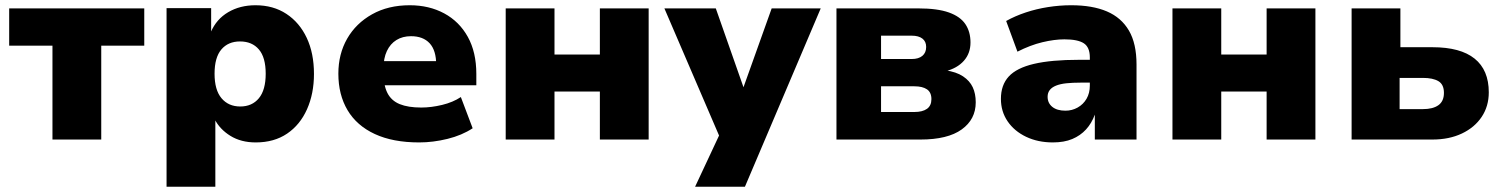

<svg xmlns="http://www.w3.org/2000/svg" viewBox="-20 -532 5733 732"><path d="M180 0V-358H15V-500H530V-358H366V0Z M615 180V-501H785V-410H784Q805 -459 850 -485.5Q895 -512 954 -512Q1022 -512 1072 -479Q1122 -446 1149.5 -387.5Q1177 -329 1177 -250Q1177 -175 1150.5 -115.5Q1124 -56 1074.5 -22.5Q1025 11 955 11Q899 11 858.5 -14Q818 -39 798 -78H801V180ZM896 -126Q941 -126 967 -157.5Q993 -189 993 -251Q993 -313 967 -343.5Q941 -374 895 -374Q850 -374 824 -343.5Q798 -313 798 -251Q798 -189 824.5 -157.5Q851 -126 896 -126Z M1578 11Q1478 11 1409 -21Q1340 -53 1305 -112Q1270 -171 1270 -251Q1270 -326 1303.5 -384.5Q1337 -443 1398.5 -477.5Q1460 -512 1542 -512Q1616 -512 1673.5 -481Q1731 -450 1763.5 -391.5Q1796 -333 1796 -250V-207H1421V-299H1655L1643 -285Q1643 -340 1618 -367Q1593 -394 1547 -394Q1515 -394 1491.5 -379.5Q1468 -365 1455 -337.5Q1442 -310 1442 -270V-255Q1442 -207 1457 -177.5Q1472 -148 1504 -135Q1536 -122 1586 -122Q1624 -122 1665.5 -132Q1707 -142 1737 -162L1782 -43Q1741 -16 1686 -2.5Q1631 11 1578 11Z M1908 0V-500H2094V-324H2267V-500H2453V0H2267V-183H2094V0Z M2630 180 2740 -55V28L2513 -500H2709L2821 -181H2808L2922 -500H3109L2820 180Z M3169 0V-500H3481Q3554 -500 3597.5 -484.5Q3641 -469 3660.5 -440Q3680 -411 3680 -370Q3680 -329 3655 -300.5Q3630 -272 3584 -260V-264Q3626 -258 3651.5 -241Q3677 -224 3688.5 -199.5Q3700 -175 3700 -142Q3700 -77 3646.5 -38.5Q3593 0 3489 0ZM3339 -105H3466Q3497 -105 3514 -117Q3531 -129 3531 -154Q3531 -180 3514 -191.5Q3497 -203 3466 -203H3339ZM3339 -307H3456Q3482 -307 3496.5 -319Q3511 -331 3511 -353Q3511 -374 3496.5 -385Q3482 -396 3456 -396H3339Z M3994 11Q3937 11 3892 -10.5Q3847 -32 3821.5 -69.5Q3796 -107 3796 -155Q3796 -208 3826 -240.5Q3856 -273 3922 -288.5Q3988 -304 4094 -304H4156V-217H4101Q4069 -217 4045.5 -214.5Q4022 -212 4006 -205.5Q3990 -199 3982 -188.5Q3974 -178 3974 -163Q3974 -139 3992 -124.5Q4010 -110 4042 -110Q4067 -110 4088.5 -122Q4110 -134 4122.5 -155.5Q4135 -177 4135 -206V-313Q4135 -352 4112 -367Q4089 -382 4038 -382Q4000 -382 3954 -371Q3908 -360 3859 -335L3816 -452Q3850 -471 3890.5 -484.5Q3931 -498 3975.5 -505Q4020 -512 4064 -512Q4145 -512 4200 -488.5Q4255 -465 4284 -415.5Q4313 -366 4313 -286V0H4154V-95Q4142 -62 4120.5 -38.5Q4099 -15 4068 -2Q4037 11 3994 11Z M4450 0V-500H4636V-324H4809V-500H4995V0H4809V-183H4636V0Z M5133 0V-500H5319V-352H5441Q5548 -352 5602 -308.5Q5656 -265 5656 -180Q5656 -127 5629 -86.5Q5602 -46 5553.5 -23Q5505 0 5441 0ZM5316 -116H5405Q5443 -116 5464 -131Q5485 -146 5485 -178Q5485 -210 5464 -222.5Q5443 -235 5405 -235H5316Z"/></svg>

Font: Nunito Sans 9pt Black
Style: Regular
Weight: 900
Version: Version 3.101;gftools[0.9.27]